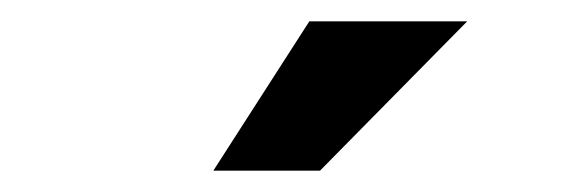

<svg xmlns="http://www.w3.org/2000/svg" viewBox="-20 -740 533 180"><path d="M180 -580H280L418 -720H270Z"/></svg>

Font: Uncut Sans
Style: Bold Italic
Weight: 700
Italic angle: -10°
Designer: Kasper Nordkvist
Foundry: Uncut Type
Version: Version 1.111;FEAKit 1.0